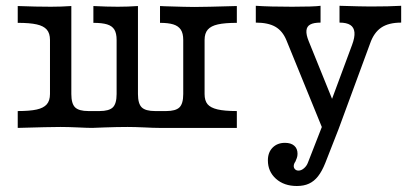

<svg xmlns="http://www.w3.org/2000/svg" viewBox="-20 -435 1417 653"><path d="M150 -115.3V-299.2Q150 -321.8 139.1 -334.3Q128.2 -346.8 104.8 -352Q81.5 -357.3 40.3 -357.3V-414.5Q103.2 -412.1 153.2 -412.1Q188.7 -412.1 222.6 -414.5V-115.3Q222.6 -82.3 235.5 -69.8Q248.4 -57.3 280.6 -57.3H318.5Q350.8 -57.3 363.7 -69.8Q376.6 -82.3 376.6 -115.3V-299.2Q376.6 -321.8 369 -334.3Q361.3 -346.8 344.4 -352Q327.4 -357.3 297.6 -357.3V-414.5Q343.5 -412.1 380.6 -412.1Q415.3 -412.1 449.2 -414.5V-115.3Q449.2 -82.3 462.1 -69.8Q475 -57.3 507.3 -57.3H545.2Q577.4 -57.3 590.3 -69.8Q603.2 -82.3 603.2 -115.3V-299.2Q603.2 -321.8 594.8 -334.3Q586.3 -346.8 569.4 -352Q552.4 -357.3 524.2 -357.3V-414.5L541.1 -413.7Q616.1 -411.3 640.3 -411.3Q675.8 -411.3 785.5 -414.5V-357.3Q744.4 -357.3 721 -352Q697.6 -346.8 686.7 -334.3Q675.8 -321.8 675.8 -299.2V0H520.2Q502.4 0 471.8 -1.6Q437.9 -3.2 413.7 -3.2Q379 -3.2 335.5 -1.6Q314.5 -0.8 293.5 0Q277.4 0 245.2 -1.6Q211.3 -3.2 185.5 -3.2Q150 -3.2 40.3 0V-57.3Q81.5 -57.3 104.8 -62.5Q128.2 -67.7 139.1 -80.2Q150 -92.7 150 -115.3ZM785.5 -57.3V0H640.3L675.8 -115.3Q675.8 -92.7 685.9 -80.6Q696 -68.5 719.8 -62.9Q743.5 -57.3 785.5 -57.3Z M850 -358.1V-415.3Q896 -412.1 973.4 -412.1Q1047.6 -412.1 1070.2 -415.3V-358.1Q1046.8 -358.1 1035.1 -351.6Q1023.4 -345.2 1022.2 -331Q1021 -316.9 1029.8 -295.2L1117.7 -78.2L1103.2 -82.3L1177.4 -282.3Q1187.1 -308.1 1185.5 -325Q1183.9 -341.9 1171.4 -350Q1158.9 -358.1 1134.7 -358.1V-415.3Q1212.1 -412.9 1240.3 -412.9Q1303.2 -412.9 1344.4 -415.3V-358.1Q1301.6 -358.1 1276.6 -341.1Q1251.6 -324.2 1238.7 -287.1L1131.5 4H1077.4L954 -298.4Q941.1 -329.8 916.5 -344Q891.9 -358.1 850 -358.1ZM891.1 110.5Q891.1 83.1 907.3 66.9Q923.4 50.8 949.2 50.8Q969.4 50.8 980.6 60.5Q991.9 70.2 991.9 87.9Q991.9 96 989.5 102.4Q987.1 108.9 984.7 114.5Q982.3 117.7 980.6 121.8Q979 125.8 979 129.8Q979 136.3 983.5 140.7Q987.9 145.2 995.2 145.2Q1004.8 145.2 1014.1 137.1Q1023.4 129 1027.4 117.7L1083.1 -25L1131.5 4L1086.3 119.4Q1075 147.6 1061.7 164.5Q1048.4 181.5 1031 189.5Q1013.7 197.6 989.5 197.6Q946 197.6 918.5 173Q891.1 148.4 891.1 110.5Z"/></svg>

Font: Playfair Micro SmCond SmLight
Style: Regular
Weight: 360
Width: 4
Designer: Claus Eggers Sørensen
Foundry: Claus Eggers Sørensen
Version: Version 2.100;Glyphs 3.2 (3219)